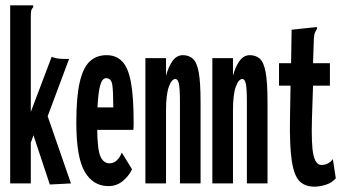

<svg xmlns="http://www.w3.org/2000/svg" viewBox="-20 -685 1290 717"><path d="M105 -180 95 -152V0H18V-665H104V-658Q98 -652 96.5 -645Q95 -638 95 -621V-267L173 -473Q181 -469 193 -467Q205 -465 218 -465H238L158 -251L245 0L166 4Z M385 10Q328 10 296.5 -43.5Q265 -97 265 -227Q265 -322 277.5 -377Q290 -432 315 -455.5Q340 -479 378 -479Q414 -479 436.5 -455.5Q459 -432 469 -377.5Q479 -323 479 -231Q479 -221 479 -214.5Q479 -208 478 -200H343Q344 -126 355 -101Q366 -76 388 -75Q405 -75 416.5 -86.5Q428 -98 435 -115L473 -53Q461 -27 438 -8.5Q415 10 385 10ZM344 -284H403Q403 -342 399.5 -367.5Q396 -393 376 -393Q362 -393 354.5 -367.5Q347 -342 344 -284Z M523 0V-468H600V-402Q609 -436 624.5 -457.5Q640 -479 663 -479Q685 -479 700 -466Q715 -453 722 -415.5Q729 -378 729 -303V0H652V-301Q652 -355 648 -372.5Q644 -390 635 -390Q621 -390 610.5 -361Q600 -332 600 -273V0Z M773 0V-468H850V-402Q859 -436 874.5 -457.5Q890 -479 913 -479Q935 -479 950 -466Q965 -453 972 -415.5Q979 -378 979 -303V0H902V-301Q902 -355 898 -372.5Q894 -390 885 -390Q871 -390 860.5 -361Q850 -332 850 -273V0Z M1154 12Q1119 12 1098.5 -8.5Q1078 -29 1069.5 -85Q1061 -141 1063 -248L1065 -365H1022V-449H1067L1069 -574L1153 -583L1163 -584L1164 -577Q1159 -570 1156 -563Q1153 -556 1152 -539L1149 -449H1212V-365H1149L1145 -243Q1142 -144 1150.5 -106.5Q1159 -69 1180 -69Q1195 -69 1206 -75.5Q1217 -82 1223 -91L1234 -19Q1219 -2 1196.5 5Q1174 12 1154 12Z"/></svg>

Font: Inconsolata UltraCondensed ExtraBold
Style: Regular
Weight: 800
Width: 1
Monospace: yes
Designer: Raph Levien, Cyreal, Brenton Simpson
Foundry: Raph Levien, Cyreal, Google
Version: Version 3.001; ttfautohint (v1.8.2.53-6de2)